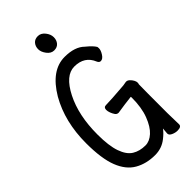

<svg xmlns="http://www.w3.org/2000/svg" viewBox="-284 -975 1067 1067"><g transform="rotate(-45 250.0 -441.5)"><path d="M297.5 -884Q315 -862 315 -839Q315 -816 302 -800.5Q289 -785 265 -785Q241 -785 223.5 -808Q206 -831 206 -853Q206 -875 219 -890.5Q232 -906 256 -906Q280 -906 297.5 -884ZM250 23Q182 23 130.5 -6.5Q79 -36 52 -105Q25 -174 25 -295Q25 -463 97 -589Q174 -719 280 -719Q360 -719 400 -679Q436 -650 448 -629L449 -618Q449 -602 435.5 -581Q422 -560 406 -560Q394 -560 388 -574Q360 -643 280 -643Q210 -643 157 -538.5Q104 -434 104 -285Q104 -196 122 -144.5Q140 -93 172.5 -73Q205 -53 250 -53Q282 -53 312 -80Q342 -107 363 -162Q384 -217 384 -296L383 -302Q329 -296 273 -287Q260 -287 252.5 -298Q245 -309 240 -322.5Q235 -336 235 -347Q235 -367 253 -367Q287 -367 398 -376Q419 -380 422 -380Q425 -380 425 -380Q435 -380 444.5 -371Q454 -362 460 -351Q466 -340 466 -332Q466 -324 464 -319V-317Q463 -291 463 -94L465 -4Q465 15 434 15Q417 15 399.5 7Q382 -1 382 -14Q382 -14 382 -15Q384 -33 385 -51Q370 -30 343 -9Q303 23 250 23Z"/></g></svg>

Font: Moon Stars Kai HW
Style: Bold
Weight: 700
Designer: GuiWonder
Version: Version 1.101